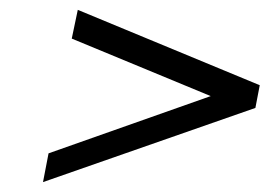

<svg xmlns="http://www.w3.org/2000/svg" viewBox="-20 -432 545 388"><path d="M405.8 -237.8 125 -354 137.2 -412.1 504.9 -259.8 496.1 -213.9 66.9 -64 78.1 -122.1Z"/></svg>

Font: Common Serif SemiBold
Style: Italic
Weight: 600
Italic angle: -12°
Designer: Philipp H. Poll, Khaled Hosny
Foundry: Stefan Peev, Context Ltd.
Version: Version 1.026